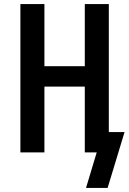

<svg xmlns="http://www.w3.org/2000/svg" viewBox="-20 -755 640 951"><path d="M406 176 459 0H400V-326H200V0H81V-735H200V-427H400V-735H519V-101H597L513 176Z"/></svg>

Font: Iosevka Aile
Style: Bold
Weight: 700
Designer: Belleve Invis
Foundry: Belleve Invis
Version: Version 28.0.1; ttfautohint (v1.8.4)